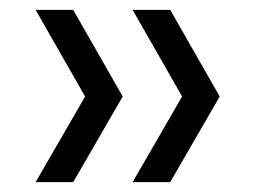

<svg xmlns="http://www.w3.org/2000/svg" viewBox="-20 -481 516 388"><path d="M248 -113 348 -286 248 -461H324L424 -286L324 -113ZM52 -113 152 -286 52 -461H128L228 -286L128 -113Z"/></svg>

Font: Gantari
Style: Regular
Weight: 400
Designer: Anugrah Pasau
Foundry: Lafontype
Version: Version 1.000; ttfautohint (v1.8.3)